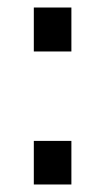

<svg xmlns="http://www.w3.org/2000/svg" viewBox="-20 -491 280 511"><path d="M70 -354V-471H170V-354ZM70 0V-116H170V0Z"/></svg>

Font: Hanken Grotesk
Style: Regular
Weight: 400
Designer: Alfredo Marco Pradil
Foundry: Hanken Design Co.
Version: Version 3.013